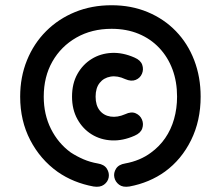

<svg xmlns="http://www.w3.org/2000/svg" viewBox="-20 -709 843 733"><path d="M458 -407Q481 -397 498 -404Q515 -411 522 -427.5Q529 -444 523 -461.5Q517 -479 494 -489Q449 -509 406.5 -507Q364 -505 330 -484Q296 -463 275.5 -426.5Q255 -390 255 -340Q255 -291 275.5 -254Q296 -217 330 -196Q364 -175 406.5 -173Q449 -171 494 -191Q517 -201 523 -218.5Q529 -236 522 -252.5Q515 -269 498 -276.5Q481 -284 458 -273Q428 -260 402 -264Q376 -268 360.5 -287.5Q345 -307 345 -340Q345 -373 360.5 -392.5Q376 -412 402 -416.5Q428 -421 458 -407ZM337 3Q362 7 377 -4Q392 -15 395 -32Q398 -49 388 -65Q378 -81 353 -85Q324 -90 298.5 -101Q273 -112 250 -127Q202 -162 174.5 -217Q147 -272 147 -340Q147 -416 180 -474Q213 -532 271.5 -565.5Q330 -599 406 -599Q463 -599 509 -580Q555 -561 588 -526Q621 -491 638.5 -444Q656 -397 656 -340Q656 -295 644.5 -254.5Q633 -214 610.5 -181.5Q588 -149 556 -126Q536 -111 511 -100.5Q486 -90 458 -85Q433 -81 423 -65Q413 -49 416.5 -32Q420 -15 434.5 -4Q449 7 474 3Q512 -4 546.5 -18.5Q581 -33 610 -54Q673 -100 709.5 -174Q746 -248 746 -340Q746 -415 721.5 -479Q697 -543 651.5 -590Q606 -637 543.5 -663Q481 -689 406 -689Q330 -689 266.5 -663Q203 -637 156 -590Q109 -543 83 -479Q57 -415 57 -340Q57 -248 95.5 -174Q134 -100 200 -53Q230 -32 264.5 -18Q299 -4 337 3Z"/></svg>

Font: Tilt Neon
Style: Regular
Weight: 400
Designer: Andy Clymer
Foundry: Andy Clymer
Version: Version 1.000